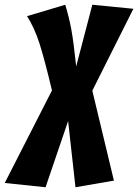

<svg xmlns="http://www.w3.org/2000/svg" viewBox="-107 -566 582 809"><path d="M282 -184 373 195 211 223 180 -56 85 223 -87 205 112 -185Q80 -319 59 -384Q38 -449 7 -498L168 -546Q184 -493 193.5 -442Q203 -391 214 -286L282 -546L455 -529Z"/></svg>

Font: Fira Sans Extra Condensed ExtraBold
Style: Italic
Weight: 800
Width: 3
Italic angle: -8°
Designer: Carrois Corporate & Edenspiekermann AG
Foundry: Carrois Corporate GbR & Edenspiekermann AG
Version: Version 4.203